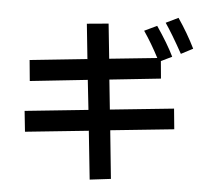

<svg xmlns="http://www.w3.org/2000/svg" viewBox="-60 -932 1120 1055"><g transform="rotate(5 500.0 -405.0)"><path d="M882 -869Q936 -790 977 -707L912 -673Q852 -781 814 -836ZM901 -370 912 -257 562 -221 589 45 473 59 445 -208 96 -172 84 -286 433 -322 415 -486 98 -452 87 -567 403 -600 383 -793 502 -804 522 -612 785 -639Q745 -716 700 -782L769 -815Q832 -723 866 -653L806 -624L815 -528L533 -498L550 -334Z"/></g></svg>

Font: IBM Plex Sans JP SemiBold
Style: Regular
Weight: 600
Designer: Mike Abbink; Paul van der Laan; Pieter van Rosmalen; Wujin Sim; Yejin Wi; Jinhee Kim; Boomi Park; Yona Kim; Kichan Ma
Foundry: Sandoll Inc.
Version: Version 1.001